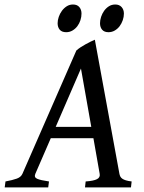

<svg xmlns="http://www.w3.org/2000/svg" viewBox="-40 -816 627 836"><path d="M181.2 -214.4 113.8 -59.1Q107.4 -43.9 121.8 -37.6Q136.2 -31.2 173.3 -25.9L169.9 0H-19.5L-16.1 -25.9Q15.1 -31.7 33.2 -38.3Q51.3 -44.9 57.6 -59.1L292.5 -596.2Q300.8 -603.5 311.3 -610.4Q321.8 -617.2 332.8 -623.3Q343.8 -629.4 354.2 -634.5Q364.7 -639.6 373 -643.1L480 -59.1Q481.4 -52.2 484.1 -47.1Q486.8 -42 492.7 -37.8Q498.5 -33.7 508.1 -30.8Q517.6 -27.8 533.2 -25.9L530.3 0H330.1L333 -25.9Q367.7 -28.3 382.3 -35.9Q397 -43.5 394 -59.1L366.7 -214.4ZM357.4 -263.7 312.5 -517.6 202.6 -263.7ZM314.9 -756.8Q314.9 -742.7 310.3 -728.3Q305.7 -713.9 296.9 -702.1Q288.1 -690.4 275.6 -683.1Q263.2 -675.8 248 -675.8Q229.5 -675.8 220.2 -686.5Q210.9 -697.3 210.9 -714.8Q210.9 -728 215.8 -742.4Q220.7 -756.8 229.5 -768.8Q238.3 -780.8 250.5 -788.6Q262.7 -796.4 277.8 -796.4Q295.9 -796.4 305.4 -785.2Q314.9 -773.9 314.9 -756.8ZM499.5 -756.8Q499.5 -742.7 494.6 -728.3Q489.7 -713.9 481 -702.1Q472.2 -690.4 459.7 -683.1Q447.3 -675.8 432.1 -675.8Q414.1 -675.8 404.8 -686.5Q395.5 -697.3 395.5 -714.8Q395.5 -728 400.1 -742.4Q404.8 -756.8 413.3 -768.8Q421.9 -780.8 434.1 -788.6Q446.3 -796.4 461.9 -796.4Q479.5 -796.4 489.5 -785.2Q499.5 -773.9 499.5 -756.8Z"/></svg>

Font: Gentium Book Basic
Style: Italic
Weight: 400
Italic angle: -8°
Designer: J. Victor Gaultney and Annie Olsen
Foundry: SIL International
Version: Version 1.102; 2013; Maintenance release